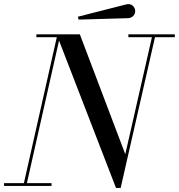

<svg xmlns="http://www.w3.org/2000/svg" viewBox="-55 -920 885 950"><path d="M579.1 -830.1 334 -823 330.1 -837.2 569.1 -898.2Q588.6 -903.1 601.3 -892Q614 -880.9 614 -865Q614 -850.8 603.8 -840.8Q593.5 -830.8 579.1 -830.1ZM-34.9 -13.9H63.2L226.1 -736.1H125V-750H340.1L564.9 -157L696.8 -736.1H580.1V-750H810.1V-736.1H711.9L542 10H519L237.1 -719.2L78.1 -13.9H200V0H-34.9Z"/></svg>

Font: Bodoni* 16
Style: Italic
Weight: 400
Italic angle: -13°
Version: Version 2.000